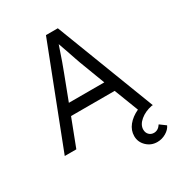

<svg xmlns="http://www.w3.org/2000/svg" viewBox="-210 -834 1090 1178"><g transform="rotate(-30 335.0 -245.0)"><path d="M23 0 294 -700H378L647 0H639Q589 10 555 38.5Q521 67 521 101Q521 123 534.5 137Q548 151 569 151Q599 151 619 120L661 151Q650 176 621 193Q592 210 559 210Q515 210 484 180Q453 150 453 108Q453 67 480 33.5Q507 0 554 -22L488 -193H179L105 0ZM208 -270H459L391 -449Q388 -456 378.5 -484.5Q369 -513 355.5 -552Q342 -591 334 -613Q292 -488 275 -446Z"/></g></svg>

Font: Easer Grotesk Light
Style: Regular
Weight: 300
Designer: Boardeaser, Bonnie Shaver-Troup, Thomas Jockin
Foundry: Lexend
Version: Version 1.008;Glyphs 3.1.2 (3151)